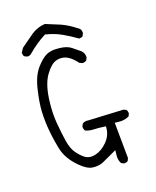

<svg xmlns="http://www.w3.org/2000/svg" viewBox="-149 -900 798 983"><g transform="rotate(-20 250.0 -408.0)"><path d="M75.7 -687Q77.1 -686.5 78.6 -686.5Q80.1 -686.5 82.3 -686.8Q84.5 -687 86.9 -687.5Q89.4 -688 91.3 -689Q95.2 -690.4 98.6 -693.8Q150.9 -737.8 195.3 -759.8L199.7 -762.2L204.1 -760.7Q247.1 -750.5 284.9 -729Q322.8 -707.5 356.9 -682.6Q357.9 -682.6 358.9 -682.6Q369.6 -682.6 377.4 -688L384.3 -702.6Q384.8 -704.1 384.8 -707.5Q384.8 -710.9 383.3 -716.6Q381.8 -722.2 377.9 -727.1Q329.6 -766.1 292.2 -782Q254.9 -797.9 216.8 -813Q175.3 -810.5 142.1 -788.1Q106.4 -763.2 70.3 -736.8L55.7 -714.4Q55.7 -713.4 55.7 -712.9Q55.7 -701.7 61 -693.8ZM356.4 -2.9Q367.7 -2.9 375.5 -8.3L382.3 -22.5L380.4 -215.3L395.5 -213.4Q404.8 -211.9 413.6 -211.9Q437.5 -211.9 458 -221.7L464.4 -234.9Q464.8 -236.3 464.8 -237.3Q464.8 -248.5 459.5 -256.3L444.8 -263.2L258.8 -272.9Q253.4 -273.9 249 -273.9Q235.8 -273.9 225.1 -267.1L218.3 -253.4Q217.8 -252 217.8 -248.5Q217.8 -245.1 219.2 -240Q220.7 -234.9 223.6 -230Q243.2 -221.2 265.6 -220.2Q293.5 -219.2 319.3 -215.3L332 -213.4L330.6 -200.7Q326.2 -163.1 296.9 -133.8Q267.6 -104.5 233.9 -96.2Q222.2 -93.3 211.9 -93.3Q190.4 -93.3 174.8 -105.5Q155.3 -120.6 138.2 -144.5Q120.1 -169.4 113 -213.4Q106 -257.3 101.1 -317.4Q99.6 -336.4 99.6 -356.9Q99.6 -401.4 106.9 -451.2Q118.2 -525.9 148.4 -567.4Q179.7 -610.4 208.5 -617.7Q219.2 -620.6 230 -620.6Q256.3 -620.6 278.8 -603.5Q296.4 -590.3 314.5 -565.9L328.6 -559.1Q330.1 -558.6 333.5 -558.6Q336.9 -558.6 342 -560.1Q347.2 -561.5 352.1 -564.5L359.4 -579.1Q359.4 -581.5 359.4 -584.5Q359.4 -603.5 345.7 -617.2L305.7 -649.9Q284.7 -667 244.1 -671.4Q231.9 -672.9 220.7 -672.9Q195.3 -672.9 176.8 -665.5Q150.4 -654.8 117.4 -617.7Q84.5 -580.6 68.4 -513.4Q52.2 -446.3 49.3 -397.9Q48.3 -379.9 48.3 -367.4Q48.3 -355 48.6 -338.9Q48.8 -322.8 51.3 -295.4Q56.2 -241.2 67.4 -187.5Q79.6 -130.4 131.8 -78.1Q168.5 -41.5 197.8 -38.6Q206.1 -37.6 213.9 -37.6Q237.8 -37.6 256.8 -46.4Q284.7 -59.1 335 -82.5L332.5 -59.1Q331.5 -52.7 331.5 -46.9Q331.5 -25.9 340.3 -10.3L354 -3.4Q355.5 -2.9 356.4 -2.9Z"/></g></svg>

Font: NaikaiFont
Style: ExtraLight
Weight: 200
Version: Version 1.89